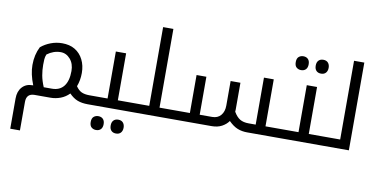

<svg xmlns="http://www.w3.org/2000/svg" viewBox="-94 -1039 3230 1638"><g transform="rotate(10 1521.0 -220.0)"><path d="M220 0Q149 0 149 73V320H65V58Q65 -4 98.5 -41Q132 -78 187 -78H194Q157 -171 157 -249Q157 -338 193 -408Q230 -439 277.5 -457Q325 -475 376 -475Q407 -475 435 -468.5Q463 -462 486 -448Q533 -420 558.5 -369Q584 -318 584 -254Q584 -190 563 -136Q585 -103 612 -90.5Q639 -78 681 -78H686Q691 -78 691 -74V-5Q691 0 686 0H681Q628 0 590.5 -14.5Q553 -29 518 -65Q486 -32 444 -16Q402 0 356 0ZM247 -266Q247 -220 255 -175Q263 -130 285 -78H356Q423 -78 458.5 -123.5Q494 -169 494 -255Q494 -318 459.5 -358Q425 -398 376 -398Q314 -398 259 -357Q250 -336 248.5 -314Q247 -292 247 -266Z M787 204Q764 204 747.5 190Q731 176 731 144Q731 112 747.5 98Q764 84 787 84Q813 84 828 99.5Q843 115 843 144Q843 173 828 188.5Q813 204 787 204ZM960 204Q934 204 919 188.5Q904 173 904 144Q904 115 919 99.5Q934 84 960 84Q987 84 1001.5 100.5Q1016 117 1016 144Q1016 171 1001.5 187.5Q987 204 960 204Z M676 0Q671 0 671 -5V-74Q671 -78 676 -78H838V-485H927V-78H1077Q1082 -78 1082 -74V-5Q1082 0 1077 0Z M1067 0Q1062 0 1062 -5V-74Q1062 -78 1067 -78H1199V-760H1288V-78H1418Q1423 -78 1423 -74V-5Q1423 0 1418 0Z M2060 0Q2015 0 1977 -15Q1939 -30 1899 -70Q1877 -39 1840.5 -19.5Q1804 0 1753 0H1408Q1403 0 1403 -5V-74Q1403 -78 1408 -78H1551V-407H1636V-78H1744Q1792 -78 1819 -110Q1846 -142 1846 -194V-407H1931V-189Q1931 -181 1931 -172.5Q1931 -164 1930 -156Q1955 -113 1984.5 -95.5Q2014 -78 2060 -78H2121V-485H2206V-78H2340Q2345 -78 2345 -74V-5Q2345 0 2340 0Z M2421 -603Q2398 -603 2381.5 -617Q2365 -631 2365 -663Q2365 -695 2381.5 -709Q2398 -723 2421 -723Q2447 -723 2462 -707.5Q2477 -692 2477 -663Q2477 -634 2462 -618.5Q2447 -603 2421 -603ZM2594 -603Q2568 -603 2553 -618.5Q2538 -634 2538 -663Q2538 -692 2553 -707.5Q2568 -723 2594 -723Q2621 -723 2635.5 -706.5Q2650 -690 2650 -663Q2650 -636 2635.5 -619.5Q2621 -603 2594 -603Z M2330 0Q2325 0 2325 -5V-74Q2325 -78 2330 -78H2492V-485H2581V-78H2731Q2736 -78 2736 -74V-5Q2736 0 2731 0Z M2721 0Q2716 0 2716 -5V-74Q2716 -78 2721 -78H2853V-760H2942V0Z"/></g></svg>

Font: Noto Kufi Arabic
Style: Regular
Weight: 400
Designer: Monotype Design Team, David Williams, Khaled Hosny
Foundry: Google LLC
Version: Version 2.109; ttfautohint (v1.8.4.7-5d5b)